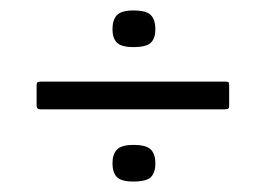

<svg xmlns="http://www.w3.org/2000/svg" viewBox="-20 -486 508 367"><path d="M277 -174Q277 -156 268.5 -147.5Q260 -139 235 -139Q212 -139 203.5 -147.5Q195 -156 195 -174Q195 -191 203.5 -200Q212 -209 235 -209Q260 -209 268.5 -200Q277 -191 277 -174ZM277 -430Q277 -413 268.5 -404.5Q260 -396 235 -396Q212 -396 203.5 -404.5Q195 -413 195 -430Q195 -448 203.5 -457Q212 -466 235 -466Q260 -466 268.5 -457Q277 -448 277 -430ZM59 -277Q53 -277 51.5 -279Q50 -281 50 -284V-323Q50 -327 51.5 -328.5Q53 -330 59 -330H410Q415 -330 416.5 -329Q418 -328 418 -323V-283Q418 -280 416.5 -278.5Q415 -277 409 -277Z"/></svg>

Font: Glory
Style: Regular
Weight: 400
Designer: Robert Leuschke
Foundry: Robert Leuschke
Version: Version 1.011